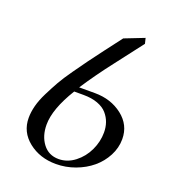

<svg xmlns="http://www.w3.org/2000/svg" viewBox="-131 -812 837 921"><g transform="rotate(20 288.0 -351.0)"><path d="M59.1 -157.2Q59.1 -186.5 67.6 -219.5Q76.2 -252.4 95 -290Q113.8 -327.6 131.8 -359.6Q149.9 -391.6 181.2 -435.8Q212.4 -480 232.7 -507.8Q252.9 -535.6 288.1 -582L355 -669.9L455.1 -709L461.9 -681.2L355 -542Q290.5 -459 236.8 -377H316.9Q399.4 -377 457.8 -331.5Q516.1 -286.1 516.1 -213.9Q516.1 -169.4 494.6 -128.4Q473.1 -87.4 437.7 -57.9Q402.3 -28.3 354.7 -10.7Q307.1 6.8 256.8 6.8Q174.8 6.8 116.9 -39.1Q59.1 -85 59.1 -157.2ZM150.9 -155.8Q150.9 -98.1 180.4 -59.1Q210 -20 261.2 -20Q305.2 -20 343.3 -49.3Q381.3 -78.6 402.1 -123Q422.9 -167.5 422.9 -213.9Q422.9 -241.2 414.8 -264.4Q406.7 -287.6 389.6 -307.4Q372.6 -327.1 341.8 -338.6Q311 -350.1 269 -350.1H221.2Q150.9 -235.8 150.9 -155.8Z"/></g></svg>

Font: Dihjauti S
Style: Bold Italic
Weight: 700
Italic angle: -9°
Designer: T. Christopher White
Version: Version 3.0.0